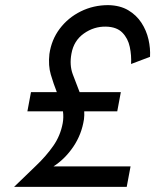

<svg xmlns="http://www.w3.org/2000/svg" viewBox="-20 -730 606 750"><path d="M101 -370H202Q189 -403 178.5 -438.5Q168 -474 173 -519Q181 -575 213.5 -618Q246 -661 295.5 -685.5Q345 -710 403 -710Q449 -709 481 -690Q513 -671 532.5 -641Q552 -611 560 -576Q568 -541 566 -508L492 -480Q494 -513 487 -546.5Q480 -580 458 -602.5Q436 -625 394 -626Q347 -627 307.5 -599Q268 -571 259 -520Q251 -476 264 -440.5Q277 -405 291 -370H452L438 -295H309Q310 -280 308 -264Q299 -205 266.5 -157Q234 -109 189 -80H490L475 0H35Q80 -44 120 -82Q160 -120 188 -160Q216 -200 225 -249Q229 -271 226 -295H87Z"/></svg>

Font: Jost*
Style: Italic
Weight: 400
Italic angle: -10°
Version: Version 3.7